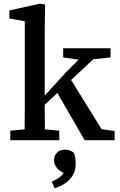

<svg xmlns="http://www.w3.org/2000/svg" viewBox="-20 -752 644 1030"><path d="M35 0V-51L146 -61H186L298 -51V0ZM111 0Q112 -25 112 -52Q112 -79 112.5 -106.5Q113 -134 113 -161.5Q113 -189 113 -215V-638L30 -653V-696L193 -732L222 -728L220 -598V-216Q220 -189 220 -162Q220 -135 220.5 -107Q221 -79 221 -52Q221 -25 222 0ZM171 -144V-223H205L333 -363L462 -492H542ZM434 0 277 -272 349 -343 525 -59 595 -49V0ZM319 -444V-493H573V-444L452 -431L428 -428ZM386 128Q386 162 371 187.5Q356 213 330.5 230.5Q305 248 273 258L258 222Q288 210 306.5 193.5Q325 177 332 155L341 185Q303 170 286.5 150.5Q270 131 270 109Q270 83 285.5 67Q301 51 328 51Q343 51 355.5 55.5Q368 60 377 69Q381 81 383.5 94Q386 107 386 128Z"/></svg>

Font: Source Serif 4 Medium
Style: Regular
Weight: 500
Designer: Frank Grießhammer
Foundry: Adobe Systems Incorporated
Version: Version 4.004;hotconv 1.0.116;makeotfexe 2.5.65601